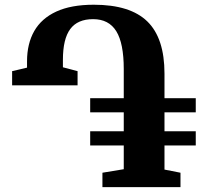

<svg xmlns="http://www.w3.org/2000/svg" viewBox="-20 -772 900 792"><path d="M402.5 0V-59.5L490.5 -74V-172H352V-230.5H490.5V-308.5H352V-367H490.5V-487.5Q490.5 -593 459.8 -643Q429 -693 364 -693Q300 -693 269.8 -652.2Q239.5 -611.5 239.5 -525V-494.5L300 -478.5V-420H30V-478.5L91.5 -493V-519Q91.5 -591.5 121.2 -643.8Q151 -696 212 -724.2Q273 -752.5 367 -752.5Q517 -752.5 587.8 -683.5Q658.5 -614.5 658.5 -468.5V-367H787.5V-308.5H658.5V-230.5H787.5V-172H658.5V-72.5L724.5 -59.5V0Z"/></svg>

Font: Merriweather 36pt ExtraBold
Style: Regular
Weight: 800
Designer: Eben Sorkin
Foundry: Eben Sorkin
Version: Version 2.100